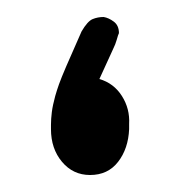

<svg xmlns="http://www.w3.org/2000/svg" viewBox="-20 -206 212 226"><path d="M97 -113Q114 -108 123.5 -93Q133 -78 132 -60V-54Q131 -31 119 -15.5Q107 0 86 0Q66 0 53 -15.5Q40 -31 40 -54V-59Q40 -66 41 -74Q42 -82 45 -93Q47 -100 49.5 -107Q52 -114 58 -128Q64 -142 76 -169Q83 -181 89 -183.5Q95 -186 102 -186Q108 -185 114 -180.5Q120 -176 120 -167Q119 -165 117.5 -159.5Q116 -154 113 -148Z"/></svg>

Font: Beiruti Medium
Style: Regular
Weight: 500
Designer: Arlette Boutros
Foundry: Boutros
Version: Version 1.41